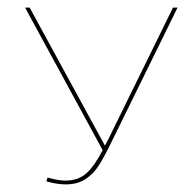

<svg xmlns="http://www.w3.org/2000/svg" viewBox="-20 -478 513 505"><path d="M447 -458 274 -106Q254 -65 240 -43Q226 -21 205 -7Q184 7 153 7Q130 7 102 -1L105 -11Q133 -3 152 -3Q186 -3 207.5 -22.5Q229 -42 250 -83L46 -458H58L256 -95L264 -110L435 -458Z"/></svg>

Font: Ysabeau SC Hairline
Style: Regular
Weight: 100
Designer: Christian Thalmann (Catharsis Fonts)
Version: Version 0.003